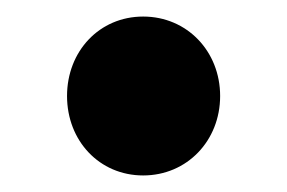

<svg xmlns="http://www.w3.org/2000/svg" viewBox="-20 -520 347 232"><path d="M153 -308C206 -308 246 -350 246 -404C246 -458 206 -500 153 -500C100 -500 61 -458 61 -404C61 -350 100 -308 153 -308Z"/></svg>

Font: Source Sans Pro
Style: Bold
Weight: 700
Designer: Paul D. Hunt
Foundry: Adobe Systems Incorporated
Version: Version 3.006;hotconv 1.0.111;makeotfexe 2.5.65597